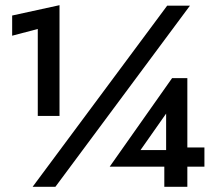

<svg xmlns="http://www.w3.org/2000/svg" viewBox="-20 -722 841 742"><path d="M27 -662 210 -702V-274H126V-610L27 -584ZM714 -700 194 0H106L626 -700ZM404 -78 645 -420H704V-152H770V-78H704V0H615V-78ZM523 -142H622V-283Z"/></svg>

Font: Venryn Sans SemiBold
Style: Regular
Weight: 600
Designer: Owen Earl, indestructible type* (font) & Cristiano Sobral (main changes)
Version: Version 3.60;October 28, 2020;FontCreator 13.0.0.2681 64-bit